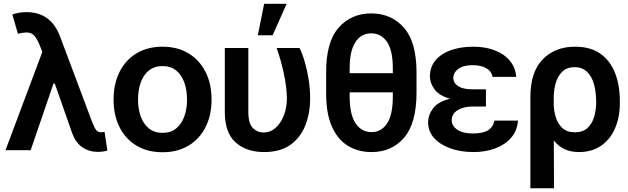

<svg xmlns="http://www.w3.org/2000/svg" viewBox="-20 -802 3354 1025"><path d="M9.3 0 206.1 -525.4 191.4 -561.5Q171.9 -610.8 148.7 -622.8Q125.5 -634.8 75.7 -621.6L45.9 -724.6Q60.5 -730 79.3 -733.6Q98.1 -737.3 120.6 -737.3Q252 -737.3 300.8 -606.9L473.1 -147.5Q482.9 -122.6 492.2 -109.1Q501.5 -95.7 521.5 -95.7Q531.7 -96.2 538.1 -97.7L553.2 2Q529.8 8.8 500.5 8.8Q453.6 8.3 418.7 -16.4Q383.8 -41 365.7 -89.8L272.5 -356H265.6L143.6 0Z M847.7 10.7Q767.6 10.7 709 -24.4Q650.4 -59.6 618.4 -122.8Q586.4 -186 586.4 -270.5Q586.4 -355 618.4 -418.5Q650.4 -481.9 709 -517.3Q767.6 -552.7 847.7 -552.7Q927.2 -552.7 986.1 -517.3Q1044.9 -481.9 1077.1 -418.5Q1109.4 -355 1109.4 -270.5Q1109.4 -186 1077.1 -122.8Q1044.9 -59.6 986.1 -24.4Q927.2 10.7 847.7 10.7ZM847.7 -92.8Q891.6 -92.8 920.7 -116.5Q949.7 -140.1 964.1 -180.7Q978.5 -221.2 978.5 -270.5Q978.5 -320.8 964.1 -361.3Q949.7 -401.9 920.7 -425.5Q891.6 -449.2 847.7 -449.2Q803.7 -449.2 774.7 -425.5Q745.6 -401.9 731.2 -361.3Q716.8 -320.8 716.8 -270.5Q716.8 -221.2 731.2 -180.7Q745.6 -140.1 774.7 -116.5Q803.7 -92.8 847.7 -92.8Z M1180.2 -545.9H1305.7V-204.6Q1305.7 -142.6 1329.8 -118.7Q1354 -94.7 1385.7 -94.7Q1423.8 -94.7 1452.1 -120.4Q1480.5 -146 1496.1 -187.7Q1511.7 -229.5 1511.7 -277.3Q1510.3 -340.8 1494.6 -412.8Q1479 -484.9 1456.5 -545.9H1579.1Q1594.2 -516.1 1606.9 -472.2Q1619.6 -428.2 1627.7 -377.9Q1635.7 -327.6 1635.7 -277.3Q1635.7 -198.7 1610.4 -133.5Q1585 -68.4 1530.8 -29.3Q1476.6 9.8 1389.6 9.8Q1295.4 9.8 1237.5 -42Q1179.7 -93.8 1180.2 -206.1ZM1356.4 -613.8 1390.1 -781.7H1510.3L1435.5 -613.8Z M2203.6 -417.5V-305.2Q2203.1 -143.6 2137.2 -66.9Q2071.3 9.8 1963.9 9.8Q1891.1 9.8 1836.4 -24.2Q1781.7 -58.1 1751.2 -127.7Q1720.7 -197.3 1721.2 -305.2V-417.5Q1720.7 -577.6 1787.4 -653.8Q1854 -730 1961.9 -730.5Q2069.8 -730 2136.5 -654.1Q2203.1 -578.1 2203.6 -417.5ZM1846.7 -437V-411.1H2077.1V-437Q2077.1 -533.7 2045.7 -578.9Q2014.2 -624 1961.9 -624Q1908.2 -624 1877.4 -577.1Q1846.7 -530.3 1846.7 -437ZM2077.1 -287.1V-309.1H1846.7V-287.1Q1846.7 -191.9 1877.9 -144.3Q1909.2 -96.7 1963.9 -96.7Q2015.1 -96.7 2046.1 -142.6Q2077.1 -188.5 2077.1 -287.1Z M2501.5 -325.2H2574.2V-233.4H2501.5Q2455.6 -233.4 2423.6 -214.1Q2391.6 -194.8 2391.6 -159.7Q2391.6 -129.9 2421.4 -109.6Q2451.2 -89.4 2504.4 -89.4Q2558.1 -89.4 2585.7 -106.7Q2613.3 -124 2619.1 -158.2H2745.1Q2741.2 -104 2708.7 -66.7Q2676.3 -29.3 2624 -9.8Q2571.8 9.8 2508.3 9.8Q2439.5 9.8 2384.8 -9.8Q2330.1 -29.3 2297.9 -64.7Q2265.6 -100.1 2265.6 -148.4Q2265.6 -188.5 2292.2 -223.9Q2318.8 -259.3 2382.3 -274.9Q2324.2 -291.5 2299.8 -325Q2275.4 -358.4 2274.9 -394Q2275.4 -444.3 2304.9 -480Q2334.5 -515.6 2387 -534.2Q2439.5 -552.7 2507.3 -552.7Q2570.8 -552.7 2621.1 -533.4Q2671.4 -514.2 2701.7 -478Q2731.9 -441.9 2735.8 -391.6H2609.4Q2604 -421.9 2575.7 -438Q2547.4 -454.1 2502.4 -454.1Q2453.6 -454.1 2427 -434.3Q2400.4 -414.6 2399.9 -386.2Q2400.4 -358.4 2426.3 -341.8Q2452.1 -325.2 2501.5 -325.2Z M2811.5 203.1V-285.6Q2811.5 -417 2877.2 -484.9Q2942.9 -552.7 3049.3 -552.7Q3133.3 -552.7 3186.3 -514.4Q3239.3 -476.1 3264.2 -410.4Q3289.1 -344.7 3289.1 -262.7V-252.9Q3289.1 -174.8 3262.9 -115.7Q3236.8 -56.6 3188 -23.4Q3139.2 9.8 3071.3 9.8Q3025.4 9.8 2992.7 -6.3Q2960 -22.5 2936.5 -51.8L2937.5 203.1ZM2936 -276.4V-242.2Q2937 -209.5 2947.3 -175.5Q2957.5 -141.6 2981.9 -118.7Q3006.3 -95.7 3049.3 -95.7Q3091.3 -95.7 3116 -118.4Q3140.6 -141.1 3151.4 -177Q3162.1 -212.9 3162.6 -252.9V-262.7Q3162.1 -312.5 3150.6 -353.5Q3139.2 -394.5 3113.8 -418.9Q3088.4 -443.4 3046.9 -443.4Q3006.3 -443.4 2981.9 -419.7Q2957.5 -396 2946.5 -357.9Q2935.5 -319.8 2936 -276.4Z"/></svg>

Font: Inter Tight SemiBold
Style: Regular
Weight: 600
Designer: Rasmus Andersson
Foundry: rsms
Version: Version 3.004; ttfautohint (v1.8.4.7-5d5b)